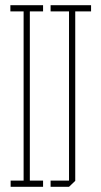

<svg xmlns="http://www.w3.org/2000/svg" viewBox="-20 -720 391 740"><path d="M21 0V-24H71V-676H20V-700H146V-676H95V-24H146V0ZM246 -24V-676H175V-700H331V-676H270V-23L246 0H175V-24Z"/></svg>

Font: Foldit Thin Thin
Style: Regular
Weight: 250
Version: Version 1.003